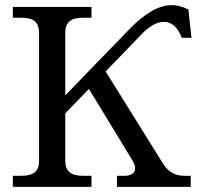

<svg xmlns="http://www.w3.org/2000/svg" viewBox="-20 -727 783 747"><path d="M234 -101V-286L326 -381L497 -100C516 -68 504 -43 464 -43H435V0H722V-43H697C665 -43 635 -56 614 -91L391 -449L533 -596C561 -625 591 -642 617 -642C647 -642 671 -623 687 -580H725L713 -690C691 -701 670 -707 649 -707C597 -707 543 -675 481 -611L234 -356V-600C234 -640 255 -658 303 -658H336V-700H30V-658H63C111 -658 132 -640 132 -600V-101C132 -61 111 -43 63 -43H30V0H336V-43H303C255 -43 234 -61 234 -101Z"/></svg>

Font: LT Superior Serif Medium
Style: Regular
Weight: 500
Designer: Daniel Lyons
Foundry: LyonsType
Version: Version 2.120;FEAKit 1.0